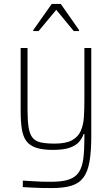

<svg xmlns="http://www.w3.org/2000/svg" viewBox="-20 -754 571 976"><path d="M245 202Q218 202 190.5 201.5Q163 201 139 199.5Q115 198 96 197V164Q119 165 143.5 167Q168 169 193 169.5Q218 170 241 170Q297 170 330.5 158.5Q364 147 381 121Q398 95 403.5 52.5Q409 10 409 -52V-73H405Q399 -53 383 -34Q367 -15 335.5 -3.5Q304 8 249 8Q196 8 163.5 -3Q131 -14 114 -37Q97 -60 91 -98Q85 -136 85 -190V-510H120V-195Q120 -140 125.5 -106Q131 -72 145.5 -54Q160 -36 187.5 -30Q215 -24 258 -24Q315 -24 346 -41Q377 -58 390.5 -88.5Q404 -119 406.5 -159.5Q409 -200 409 -246V-510H444V-61Q444 16 435 67.5Q426 119 404 148.5Q382 178 343 190Q304 202 245 202ZM149 -596V-601L243 -734H289L382 -601V-596H355L266 -704L176 -596Z"/></svg>

Font: Saira SemiCondensed Thin
Style: Regular
Weight: 250
Width: 4
Designer: Hector Gatti with collaboration of the Omnibus-Type team
Foundry: Omnibus-Type
Version: Version 1.101